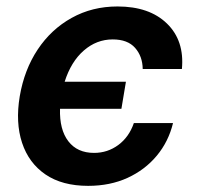

<svg xmlns="http://www.w3.org/2000/svg" viewBox="-20 -573 619 603"><path d="M256.8 10.7Q175.3 10.7 122.8 -25.1Q70.3 -61 49.3 -124.5Q28.3 -188 42 -270.5Q56.2 -354 98.4 -417.5Q140.6 -481 205.1 -516.8Q269.5 -552.7 349.1 -552.7Q449.2 -552.7 504.4 -499Q559.6 -445.3 551.3 -356.4H428.2Q427.7 -396 404.3 -422.6Q380.9 -449.2 334 -449.2Q283.2 -449.2 243.2 -414.3Q203.1 -379.4 183.1 -316.4H375.5L361.3 -231.4H168.5Q166.5 -166 194.6 -129.4Q222.7 -92.8 275.4 -92.8Q317.9 -92.8 351.6 -117.7Q385.3 -142.6 400.4 -186.5H523.4Q509.3 -128.4 472.4 -84Q435.5 -39.6 380.6 -14.4Q325.7 10.7 256.8 10.7Z"/></svg>

Font: Inter Semi Bold
Style: Italic
Weight: 600
Italic angle: -9.39999°
Designer: Rasmus Andersson
Foundry: rsms
Version: Version 4.000;git-3c8e0fc